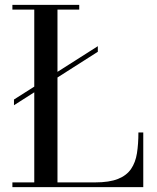

<svg xmlns="http://www.w3.org/2000/svg" viewBox="-20 -770 644 790"><path d="M37.5 -337V-360.5L382.5 -580V-557ZM31 0V-19.5H121V-730.5H31V-750H306V-730.5H216.5V-19.5H371Q430 -19.5 465.5 -33.8Q501 -48 519.2 -74.8Q537.5 -101.5 543.5 -139.5Q549.5 -177.5 549.5 -225H569.5V0Z"/></svg>

Font: Bodoni Moda SC
Style: Regular
Weight: 400
Designer: Owen Earl
Foundry: indestructible type
Version: Version 2.005